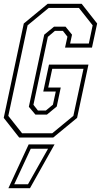

<svg xmlns="http://www.w3.org/2000/svg" viewBox="-22 -720 529 1005"><path d="M78.5 0 -2.5 -103 102.5 -597 227.5 -700H405.5L486.5 -597L459.5 -471H318.5L331 -528L307 -558.5H265.5L228.5 -527L153 -171.5L176.5 -141.5H218L255 -172L270 -241H204.5L234.5 -382H441L381.5 -103L256.5 0ZM93.5 -22.5H251.5L362 -113.5L415 -360H251.5L230.5 -262H296L275 -162.5L223.5 -120H163.5L129 -161L209.5 -538.5L261 -580.5H321L355 -538.5L345 -492H443L463 -587.5L391 -678.5H233L122.5 -587.5L21.5 -113.5ZM22 265 128 36H263.5L135 265ZM52.5 244.5H124.5L229.5 58.5H139Z"/></svg>

Font: Tourney Condensed ExtraLight
Style: Italic
Weight: 200
Width: 3
Italic angle: -12°
Designer: Tyler Finck
Foundry: Etcetera Type Co
Version: Version 1.010; ttfautohint (v1.8.3)